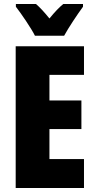

<svg xmlns="http://www.w3.org/2000/svg" viewBox="-20 -947 483 967"><path d="M156 -767H303C324 -806 370 -875 398 -913V-927H299C279 -911 256 -887 229 -854C203 -886 181 -910 161 -927H60V-913C86 -880 139 -802 156 -767ZM403 0V-146H229V-297H390V-441H229V-570H403V-714H59V0Z"/></svg>

Font: Noto Sans Hebrew ExtraCondensed Black
Style: Regular
Weight: 900
Width: 2
Designer: Monotype Design Team
Foundry: Monotype Imaging Inc.
Version: Version 2.004